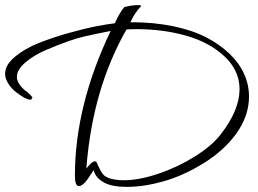

<svg xmlns="http://www.w3.org/2000/svg" viewBox="-73 -694 1010 751"><path d="M851 -171Q803 -105 724 -56Q645 -7 567.5 15Q490 37 423 37Q365 37 334 20Q303 3 295 -23Q295 -24 294.5 -25.5Q294 -27 293 -28Q289 -23 278.5 -6.5Q268 10 261 18Q246 34 236 34Q220 34 220 -6Q220 -281 360 -573Q354 -572 318 -564.5Q282 -557 255 -551Q229 -545 192 -532Q155 -519 107 -498.5Q59 -478 26 -449.5Q-7 -421 -7 -393Q-7 -377 6 -360Q19 -343 34 -334Q51 -318 55 -312H51Q54 -304 44 -304Q42 -304 39 -305Q36 -306 31 -308Q26 -310 23 -311Q-12 -333 -23 -345Q-53 -376 -53 -406Q-53 -440 -14.5 -472Q24 -504 78 -525.5Q132 -547 196 -565Q260 -583 305 -591.5Q350 -600 376 -603Q396 -647 414 -667H416Q444 -674 468 -674Q479 -674 479 -670Q455 -646 437 -607Q439 -607 442 -607Q529 -607 604 -591.5Q679 -576 732.5 -548.5Q786 -521 824.5 -484Q863 -447 882 -404.5Q901 -362 901 -316Q901 -241 851 -171ZM264 -34Q265 -35 273 -44.5Q281 -54 287 -58.5Q293 -63 298 -63Q300 -63 302 -62Q304 -61 305 -59Q306 -57 307 -55Q308 -53 309 -50Q310 -48 314.5 -38.5Q319 -29 321 -25.5Q323 -22 328 -15Q333 -8 338.5 -4.5Q344 -1 351 2Q376 11 411 11Q471 11 546.5 -14.5Q622 -40 688.5 -81.5Q755 -123 790 -168Q864 -263 864 -345Q864 -418 805.5 -473Q747 -528 656.5 -554Q566 -580 460 -580Q441 -580 422 -579Q289 -347 265 -38Q265 -35 264 -34Z"/></svg>

Font: Bilbo Swash Caps
Style: Regular
Weight: 400
Designer: Robert E. Leuschke
Foundry: Robert E. Leuschke
Version: Version 1.003